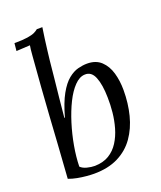

<svg xmlns="http://www.w3.org/2000/svg" viewBox="-141 -845 793 946"><g transform="rotate(-20 255.5 -372.0)"><path d="M195 -755Q191 -727 186.5 -696.5Q182 -666 179 -637.5Q176 -609 173 -586Q169 -542 164 -496Q159 -450 154 -400.5Q149 -351 144 -298H147Q167 -370 191 -413Q215 -456 241 -477Q267 -498 292.5 -504.5Q318 -511 340 -511Q386 -511 413.5 -485Q441 -459 453 -417.5Q465 -376 465 -327Q465 -258 449.5 -197Q434 -136 401 -89Q368 -42 315 -15.5Q262 11 188 11Q172 11 149 9Q126 7 102 2.5Q78 -2 57 -10Q64 -108 69 -186Q74 -264 78.5 -335Q83 -406 88.5 -479Q94 -552 101 -639Q103 -665 104 -672Q105 -679 107 -692Q89 -691 71 -690Q53 -689 35 -688L39 -728Q83 -728 108 -732Q133 -736 145.5 -742Q158 -748 166 -755ZM311 -464Q283 -463 256.5 -435.5Q230 -408 208 -363.5Q186 -319 169 -264.5Q152 -210 142 -153.5Q132 -97 131 -47Q143 -35 164.5 -29.5Q186 -24 205 -24Q249 -25 279.5 -43.5Q310 -62 330 -93.5Q350 -125 361 -163.5Q372 -202 376 -242Q380 -282 379 -319Q378 -387 362 -426.5Q346 -466 311 -464Z"/></g></svg>

Font: Lora Italic
Style: Italic
Weight: 400
Italic angle: -3°
Designer: Olga Karpushina, Alexei Vanyashin (Cyrillic)
Foundry: Cyreal
Version: Version 2.210; ttfautohint (v1.8.1.43-b0c9)